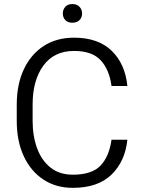

<svg xmlns="http://www.w3.org/2000/svg" viewBox="-20 -904 690 934"><path d="M522.5 -224.1H599.6Q588.9 -119.6 522.7 -54.9Q456.5 9.8 334 9.8Q252 9.8 190.7 -30.8Q129.4 -71.3 95.5 -144.5Q61.5 -217.8 61.5 -315.4V-395Q61.5 -493.2 95.7 -566.4Q129.9 -639.6 192.4 -680.2Q254.9 -720.7 340.3 -720.7Q457.5 -720.7 523.2 -657Q588.9 -593.3 599.6 -485.8H522.5Q511.7 -565.9 469.5 -611.1Q427.2 -656.2 340.3 -656.2Q243.2 -656.2 190.9 -584.7Q138.7 -513.2 138.7 -396V-315.4Q138.7 -241.7 160.6 -182.4Q182.6 -123 226.1 -88.6Q269.5 -54.2 334 -54.2Q426.3 -54.2 468.5 -97.9Q510.7 -141.6 522.5 -224.1ZM285.6 -838.4Q285.6 -857.4 297.6 -870.8Q309.6 -884.3 332 -884.3Q354.5 -884.3 366.9 -870.8Q379.4 -857.4 379.4 -838.4Q379.4 -819.3 366.9 -806.4Q354.5 -793.5 332 -793.5Q309.6 -793.5 297.6 -806.4Q285.6 -819.3 285.6 -838.4Z"/></svg>

Font: Vazirmatn FD Light
Style: Regular
Weight: 300
Designer: Saber Rastikerdar
Foundry: Saber Rastikerdar
Version: Version 33.003